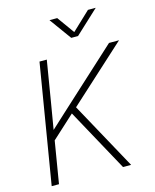

<svg xmlns="http://www.w3.org/2000/svg" viewBox="-136 -1039 914 1131"><g transform="rotate(-15 321.0 -474.0)"><path d="M36.1 0 156.7 -727.5H201.2L158.7 -470.7L132.8 -316.9Q176.3 -356.9 217.3 -394.8Q258.3 -432.6 302.7 -473.1L580.6 -727.5H641.6L294.9 -411.6L520.5 0H471.2L261.7 -382.8L123 -255.9L80.6 0ZM323.7 -947.8 399.4 -842.3 511.2 -947.8H558.1V-947.3L415 -814H373.5L276.9 -947.3V-947.8Z"/></g></svg>

Font: Inter Display ExtraLight
Style: Italic
Weight: 200
Italic angle: -9.39999°
Designer: Rasmus Andersson
Foundry: rsms
Version: Version 4.000;git-a52131595